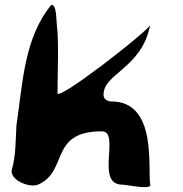

<svg xmlns="http://www.w3.org/2000/svg" viewBox="-20 -779 773 810"><path d="M450.1 -351C433.8 -351 418.2 -360.3 417.1 -375C410.2 -468 577.6 -488 613.1 -672C579.7 -628 222.8 -351.4 222.7 -386C222.4 -470.9 229.4 -596.7 219.7 -675C217.1 -696.2 219.2 -759 197 -759C81.4 -619.7 75.8 -426.5 49.2 -249C46.3 -188.5 45.8 -115 30.6 -66C16.6 -20.8 103 15 140 0C270 -55 185.6 -225 409.3 -225C490.6 -225 378.6 0 496 0C514.5 0 618.8 23.8 614 0C601.5 -62.6 646.7 -351 450.1 -351Z"/></svg>

Font: Rocketfuel
Style: Regular
Weight: 400
Designer: Mew Too
Foundry: Cannot Into Space Fonts.
Version: Version 0.27